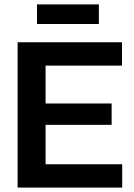

<svg xmlns="http://www.w3.org/2000/svg" viewBox="-20 -852 607 872"><path d="M60 0V-660H187V0ZM144 0V-106H535V0ZM144 -285V-382H487V-285ZM144 -554V-660H534V-554ZM148 -743V-832H429V-743Z"/></svg>

Font: Bricolage Grotesque 60pt SemiBold
Style: Regular
Weight: 600
Version: Version 1.001;gftools[0.9.33.dev8+g029e19f]